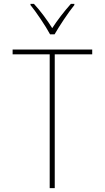

<svg xmlns="http://www.w3.org/2000/svg" viewBox="-20 -969 540 989"><path d="M261 -792Q280 -825 309 -868.5Q338 -912 363 -943V-949H345Q290 -887 249 -824Q230 -855 204.5 -889Q179 -923 155 -949H137V-943Q159 -916 189 -871.5Q219 -827 238 -792ZM262 0V-689H455V-714H45V-689H236V0Z"/></svg>

Font: Noto Sans Mono UI Condensed Thin
Style: Regular
Weight: 250
Width: 3
Designer: Monotype Design team
Foundry: Monotype Imaging Inc.
Version: 1.000